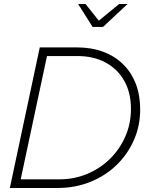

<svg xmlns="http://www.w3.org/2000/svg" viewBox="-20 -936 739 956"><path d="M29 0 178 -700H363Q435 -700 493 -678.5Q551 -657 592.5 -616.5Q634 -576 656 -519Q678 -462 678 -392Q678 -309 646.5 -238Q615 -167 559.5 -113.5Q504 -60 429 -30Q354 0 267 0ZM83 -43H275Q349 -43 414 -70Q479 -97 528 -145.5Q577 -194 604.5 -257.5Q632 -321 632 -394Q632 -474 599 -533Q566 -592 506 -624.5Q446 -657 365 -657H214ZM441 -802 369 -916H406L472 -833L573 -916H615L493 -802Z"/></svg>

Font: Red Hat Display
Style: Italic
Weight: 300
Italic angle: -12°
Designer: Pentagram, MCKL
Foundry: Pentagram, MCKL
Version: Version 1.023